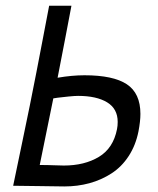

<svg xmlns="http://www.w3.org/2000/svg" viewBox="-20 -655 558 677"><path d="M255.4 -316.9Q243.7 -316.9 221.7 -314.7Q199.7 -312.5 183.6 -310.5L168 -308.1Q127.4 -108.9 120.1 -73.2Q148.4 -73.2 168.7 -72.3Q189 -71.3 205.1 -71.3Q277.8 -71.3 328.6 -101.8Q379.4 -132.3 392.6 -199.7Q395 -211.4 395 -225.1Q395 -271.5 357.7 -294.2Q320.3 -316.9 255.4 -316.9ZM153.3 -634.8H173.8H231.9Q217.3 -556.6 209.5 -517.1Q191.9 -427.2 183.1 -380.9Q233.9 -389.6 277.8 -389.6Q379.4 -389.6 427.2 -357.9Q475.1 -326.2 475.1 -253.4Q475.1 -227.5 468.3 -191.9Q458.5 -142.6 433.6 -104.5Q408.7 -66.4 373 -43.5Q337.4 -20.5 295.4 -9Q253.4 2.4 207 2.4Q185.1 2.4 120.6 1.2Q56.2 0 26.4 0Q32.7 -31.7 59.3 -158Q85.9 -284.2 108.4 -400.4Q111.8 -417.5 130.1 -513.2Q148.4 -608.9 153.3 -634.8Z"/></svg>

Font: Fantasque Sans Mono
Style: Italic
Weight: 400
Italic angle: -11°
Monospace: yes
Designer: Jany Belluz
Version: Version 1.8.0 ; ttfautohint (v1.8.2)